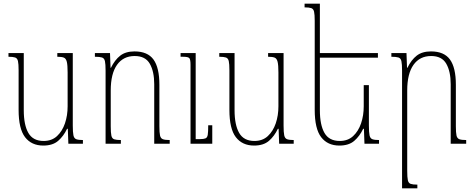

<svg xmlns="http://www.w3.org/2000/svg" viewBox="-20 -780 2575 1042"><path d="M215 10Q151 10 116 -35.5Q81 -81 81 -184V-399Q81 -433 77.5 -448.5Q74 -464 62 -468Q50 -472 26 -472V-492H109V-182Q109 -102 134 -58.5Q159 -15 217 -15Q261 -15 289.5 -41.5Q318 -68 332.5 -110.5Q347 -153 347 -203V-387Q347 -427 342.5 -445Q338 -463 326 -467.5Q314 -472 291 -472V-492H375V-99Q375 -62 378.5 -45.5Q382 -29 394 -24.5Q406 -20 430 -20V0H351L348 -81H344Q325 -41 295.5 -15.5Q266 10 215 10Z M901 -20V0H817V-323Q817 -392 793 -434Q769 -476 711 -476Q649 -476 615 -428Q581 -380 581 -289V-95Q581 -59 584.5 -43.5Q588 -28 600 -24Q612 -20 636 -20V0H553V-397Q553 -432 549.5 -448Q546 -464 533.5 -468Q521 -472 495 -472V-492H577L580 -412H582Q603 -455 632.5 -478Q662 -501 710 -501Q781 -501 813 -457Q845 -413 845 -320V-95Q845 -60 848.5 -44.5Q852 -29 864 -24.5Q876 -20 901 -20ZM1132 -100V0H1014V-428Q1014 -457 1007.5 -464.5Q1001 -472 973 -472H960V-492H1042V-25H1065Q1085 -25 1095 -29Q1105 -33 1107.5 -48.5Q1110 -64 1110 -100Z M1359 10Q1295 10 1260 -35.5Q1225 -81 1225 -184V-399Q1225 -433 1221.5 -448.5Q1218 -464 1206 -468Q1194 -472 1170 -472V-492H1253V-182Q1253 -102 1278 -58.5Q1303 -15 1361 -15Q1405 -15 1433.5 -41.5Q1462 -68 1476.5 -110.5Q1491 -153 1491 -203V-387Q1491 -427 1486.5 -445Q1482 -463 1470 -467.5Q1458 -472 1435 -472V-492H1519V-99Q1519 -62 1522.5 -45.5Q1526 -29 1538 -24.5Q1550 -20 1574 -20V0H1495L1492 -81H1488Q1469 -41 1439.5 -15.5Q1410 10 1359 10Z M1982 -318V-99Q1982 -62 1985.5 -45.5Q1989 -29 2001 -24.5Q2013 -20 2037 -20V0H1958L1955 -81H1951Q1932 -41 1902.5 -15.5Q1873 10 1822 10Q1758 10 1723 -35.5Q1688 -81 1688 -184V-667Q1688 -701 1684.5 -716.5Q1681 -732 1669 -736Q1657 -740 1633 -740V-760H1716V-492H2031V-467H1716V-182Q1716 -102 1741 -58.5Q1766 -15 1824 -15Q1868 -15 1896.5 -41.5Q1925 -68 1939.5 -110.5Q1954 -153 1954 -203V-318Z M2510 -20V0H2426V-323Q2426 -392 2402 -434Q2378 -476 2320 -476Q2258 -476 2224 -428Q2190 -380 2190 -289V146Q2190 183 2193.5 198.5Q2197 214 2209 218Q2221 222 2245 222V242H2162V-397Q2162 -432 2158.5 -448Q2155 -464 2142.5 -468Q2130 -472 2104 -472V-492H2186L2189 -412H2191Q2212 -455 2241.5 -478Q2271 -501 2319 -501Q2390 -501 2422 -457Q2454 -413 2454 -320V-95Q2454 -60 2457.5 -44.5Q2461 -29 2473 -24.5Q2485 -20 2510 -20Z"/></svg>

Font: Noto Serif Armenian Condensed Thin
Style: Regular
Weight: 100
Width: 3
Designer: Monotype Design Team
Foundry: Monotype Imaging Inc.
Version: Version 2.008; ttfautohint (v1.8.4.7-5d5b)